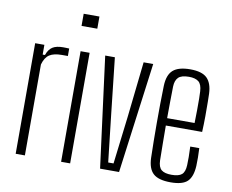

<svg xmlns="http://www.w3.org/2000/svg" viewBox="-85 -910 1238 1026"><g transform="rotate(10 534.0 -397.0)"><path d="M60.5 0V-600H110.5V-547H123Q134 -578.5 154.5 -591.5Q175 -604.5 211.5 -604.5Q218.5 -604.5 227.8 -604.2Q237 -604 244.5 -603.5V-563H211.5Q168.5 -563 145 -547.8Q121.5 -532.5 110.5 -493.5V0Z M288.5 -734V-800H374V-734ZM307 0V-600H356V0Z M518.5 0 440.5 -600H493L526.5 -296.5L555.5 -40H584.5L615.5 -296.5L649 -600H701L621.5 0Z M902 6.5Q836 6.5 807.5 -19.5Q779 -45.5 777 -104Q776 -145 775.2 -193.2Q774.5 -241.5 774.5 -292.5Q774.5 -343.5 775 -395.2Q775.5 -447 777 -495Q779 -555 808.5 -580.8Q838 -606.5 901.5 -606.5Q965.5 -606.5 992.8 -579.5Q1020 -552.5 1022.5 -497Q1023 -485.5 1023.5 -451.5Q1024 -417.5 1023.8 -373.2Q1023.5 -329 1021.5 -288H824.5Q824.5 -241.5 825.2 -194Q826 -146.5 826.5 -99.5Q827.5 -62.5 845 -48.2Q862.5 -34 900 -34Q938.5 -34 955.2 -48.2Q972 -62.5 973.5 -99.5Q974.5 -114.5 974.2 -143.5Q974 -172.5 972.5 -200H1021.5Q1023 -178.5 1023.2 -149.2Q1023.5 -120 1022.5 -104Q1019.5 -45 993.2 -19.2Q967 6.5 902 6.5ZM824.5 -328H973.5Q974.5 -361.5 974.8 -396.8Q975 -432 974.8 -460Q974.5 -488 973.5 -500Q971.5 -537.5 953.8 -551.8Q936 -566 901.5 -566Q860.5 -566 844 -549.5Q827.5 -533 826.5 -500Q826 -459 825.2 -416Q824.5 -373 824.5 -328Z"/></g></svg>

Font: Big Shoulders Text ExtraLight
Style: Regular
Weight: 250
Version: Version 2.002